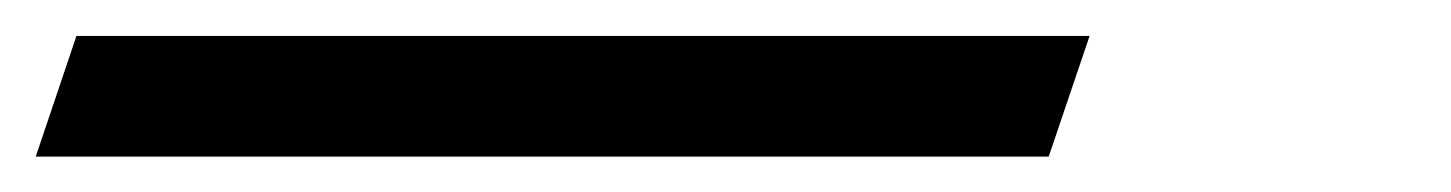

<svg xmlns="http://www.w3.org/2000/svg" viewBox="-65 55 816 108"><path d="M524.9 143.1H-44.9L-22 75.2H547.9Z"/></svg>

Font: Libre Baskerville
Style: Italic
Weight: 400
Designer: Pablo Impallari, Rodrigo Fuenzalida
Foundry: Pablo Impallari, Rodrigo Fuenzalida
Version: Version 1.000